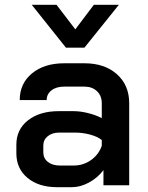

<svg xmlns="http://www.w3.org/2000/svg" viewBox="-20 -770 615 798"><path d="M48 -133V-169Q48 -232 96.5 -270Q145 -308 224 -308H286Q314 -308 346 -300Q378 -292 403 -279V-341Q403 -372 383 -391Q363 -410 331 -410H247Q214 -410 194 -394.5Q174 -379 174 -354H62Q62 -423 113 -465Q164 -507 247 -507H331Q415 -507 466 -461.5Q517 -416 517 -341V0H410V-63Q386 -31 350 -11.5Q314 8 279 8H217Q141 8 94.5 -30.5Q48 -69 48 -133ZM286 -82Q326 -82 358 -104.5Q390 -127 403 -164V-188Q386 -202 355 -210.5Q324 -219 290 -219H227Q197 -219 178.5 -204Q160 -189 160 -165V-137Q160 -112 179 -97Q198 -82 229 -82ZM112 -750H215L293 -648L370 -750H474L331 -572H254Z"/></svg>

Font: Bai Jamjuree SemiBold
Style: Regular
Weight: 600
Version: Version 1.000; ttfautohint (v1.6)